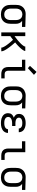

<svg xmlns="http://www.w3.org/2000/svg" viewBox="1686 -2506 827 4240"><g transform="rotate(90 2100.0 -385.5)"><path d="M299 8Q270 8 241.5 2.5Q213 -3 187.5 -16Q162 -29 141.5 -50.5Q121 -72 108.5 -98Q96 -124 91.5 -152.5Q87 -181 87 -210V-320Q87 -348 91 -375.5Q95 -403 106.5 -428Q118 -453 136.5 -474.5Q155 -496 179 -509.5Q203 -523 230 -530.5Q257 -538 285 -538Q289 -538 292.5 -538Q296 -538 300 -538L574 -530V-457L441 -460Q457 -449 469.5 -433Q482 -417 490.5 -398.5Q499 -380 502 -360Q505 -340 505 -320V-210Q505 -182 500.5 -153.5Q496 -125 484.5 -99Q473 -73 453.5 -51.5Q434 -30 409 -16.5Q384 -3 356 2.5Q328 8 299 8ZM299 -65Q317 -65 335 -69Q353 -73 368 -83Q383 -93 394 -107.5Q405 -122 411.5 -139Q418 -156 420.5 -174Q423 -192 423 -210V-320Q423 -337 420.5 -354Q418 -371 412.5 -387Q407 -403 397 -417.5Q387 -432 373.5 -442.5Q360 -453 343.5 -458Q327 -463 310 -464L300 -465Q298 -465 295.5 -465Q293 -465 291 -465Q274 -465 256.5 -459.5Q239 -454 224 -444.5Q209 -435 198.5 -420.5Q188 -406 181 -389.5Q174 -373 171.5 -355.5Q169 -338 169 -320V-210Q169 -192 172 -173.5Q175 -155 182 -138Q189 -121 201 -106.5Q213 -92 228.5 -82.5Q244 -73 262.5 -69Q281 -65 299 -65Z M695 0V-530H777V-292Q789 -301 800 -309.5Q811 -318 822 -326.5Q833 -335 844 -343.5Q855 -352 866 -361Q877 -370 887.5 -379.5Q898 -389 908 -398Q918 -407 928.5 -417Q939 -427 948.5 -437Q958 -447 967 -457.5Q976 -468 984.5 -479.5Q993 -491 1000 -503.5Q1007 -516 1007 -530H1105Q1105 -515 1098 -501.5Q1091 -488 1083 -475.5Q1075 -463 1065.5 -451.5Q1056 -440 1046.5 -428.5Q1037 -417 1026.5 -406.5Q1016 -396 1005.5 -385.5Q995 -375 984 -364.5Q973 -354 962 -344.5Q951 -335 939.5 -325Q928 -315 916 -306Q929 -292 941 -278Q953 -264 965 -250Q977 -236 988.5 -221.5Q1000 -207 1011.5 -192.5Q1023 -178 1033.5 -163Q1044 -148 1054.5 -133Q1065 -118 1074.5 -102Q1084 -86 1092.5 -69.5Q1101 -53 1107 -35.5Q1113 -18 1113 0H1031Q1031 -20 1022.5 -38Q1014 -56 1004.5 -73.5Q995 -91 983.5 -107Q972 -123 960.5 -138.5Q949 -154 936.5 -169.5Q924 -185 911 -200Q898 -215 885 -229.5Q872 -244 858 -259Q838 -243 818 -228Q798 -213 777 -199V0Z M1613 0Q1593 0 1572 -3.5Q1551 -7 1532.5 -16Q1514 -25 1499 -40Q1484 -55 1475 -74Q1466 -93 1462.5 -113.5Q1459 -134 1459 -155V-457H1299V-530H1541V-155Q1541 -139 1545 -124Q1549 -109 1558.5 -97Q1568 -85 1583 -79.5Q1598 -74 1613 -74H1711V0ZM1485 -587 1434 -633 1568 -779 1632 -721Z M2099 8Q2070 8 2041.5 2.5Q2013 -3 1987.5 -16Q1962 -29 1941.5 -50.5Q1921 -72 1908.5 -98Q1896 -124 1891.5 -152.5Q1887 -181 1887 -210V-320Q1887 -348 1891 -375.5Q1895 -403 1906.5 -428Q1918 -453 1936.5 -474.5Q1955 -496 1979 -509.5Q2003 -523 2030 -530.5Q2057 -538 2085 -538Q2089 -538 2092.5 -538Q2096 -538 2100 -538L2374 -530V-457L2241 -460Q2257 -449 2269.5 -433Q2282 -417 2290.5 -398.5Q2299 -380 2302 -360Q2305 -340 2305 -320V-210Q2305 -182 2300.5 -153.5Q2296 -125 2284.5 -99Q2273 -73 2253.5 -51.5Q2234 -30 2209 -16.5Q2184 -3 2156 2.5Q2128 8 2099 8ZM2099 -65Q2117 -65 2135 -69Q2153 -73 2168 -83Q2183 -93 2194 -107.5Q2205 -122 2211.5 -139Q2218 -156 2220.5 -174Q2223 -192 2223 -210V-320Q2223 -337 2220.5 -354Q2218 -371 2212.5 -387Q2207 -403 2197 -417.5Q2187 -432 2173.5 -442.5Q2160 -453 2143.5 -458Q2127 -463 2110 -464L2100 -465Q2098 -465 2095.5 -465Q2093 -465 2091 -465Q2074 -465 2056.5 -459.5Q2039 -454 2024 -444.5Q2009 -435 1998.5 -420.5Q1988 -406 1981 -389.5Q1974 -373 1971.5 -355.5Q1969 -338 1969 -320V-210Q1969 -192 1972 -173.5Q1975 -155 1982 -138Q1989 -121 2001 -106.5Q2013 -92 2028.5 -82.5Q2044 -73 2062.5 -69Q2081 -65 2099 -65Z M2697 8Q2672 8 2647 5.5Q2622 3 2597.5 -4.5Q2573 -12 2551 -24.5Q2529 -37 2512 -56Q2495 -75 2487 -99.5Q2479 -124 2479 -149Q2479 -171 2485 -192.5Q2491 -214 2505.5 -230.5Q2520 -247 2539 -258Q2558 -269 2578 -277Q2560 -284 2544 -294.5Q2528 -305 2516.5 -320Q2505 -335 2500 -353.5Q2495 -372 2495 -391Q2495 -415 2502.5 -437.5Q2510 -460 2525.5 -478Q2541 -496 2561.5 -507.5Q2582 -519 2604.5 -526Q2627 -533 2650.5 -535.5Q2674 -538 2697 -538Q2721 -538 2744.5 -535.5Q2768 -533 2790 -525.5Q2812 -518 2832.5 -506Q2853 -494 2868 -476Q2883 -458 2891 -435.5Q2899 -413 2899 -389Q2899 -388 2899 -387.5Q2899 -387 2899 -386H2817Q2817 -387 2817 -387Q2817 -387 2817 -387Q2817 -407 2804.5 -424Q2792 -441 2774.5 -450Q2757 -459 2737 -461.5Q2717 -464 2697 -464Q2684 -464 2671 -463Q2658 -462 2645 -459Q2632 -456 2620 -450.5Q2608 -445 2598 -436.5Q2588 -428 2582.5 -415.5Q2577 -403 2577 -390Q2577 -376 2582.5 -363Q2588 -350 2598 -341Q2608 -332 2620.5 -326.5Q2633 -321 2646 -318Q2659 -315 2672.5 -313.5Q2686 -312 2700 -312H2762V-239H2700Q2685 -239 2669.5 -237.5Q2654 -236 2639 -232.5Q2624 -229 2610 -222.5Q2596 -216 2584.5 -205.5Q2573 -195 2567 -180.5Q2561 -166 2561 -151Q2561 -136 2567 -122Q2573 -108 2584.5 -97.5Q2596 -87 2609.5 -81Q2623 -75 2637.5 -71.5Q2652 -68 2667 -67Q2682 -66 2697 -66Q2712 -66 2726.5 -67Q2741 -68 2755.5 -71.5Q2770 -75 2783.5 -81Q2797 -87 2808 -96.5Q2819 -106 2826 -120Q2833 -134 2833 -148H2915Q2915 -148 2915 -148Q2915 -148 2915 -147Q2915 -122 2906 -98.5Q2897 -75 2880.5 -56Q2864 -37 2842 -24.5Q2820 -12 2796 -4.5Q2772 3 2747 5.5Q2722 8 2697 8Z M3413 0Q3393 0 3372 -3.5Q3351 -7 3332.5 -16Q3314 -25 3299 -40Q3284 -55 3275 -74Q3266 -93 3262.5 -113.5Q3259 -134 3259 -155V-457H3099V-530H3341V-155Q3341 -139 3345 -124Q3349 -109 3358.5 -97Q3368 -85 3383 -79.5Q3398 -74 3413 -74H3511V0Z M3899 8Q3870 8 3841.5 2.5Q3813 -3 3787.5 -16Q3762 -29 3741.5 -50.5Q3721 -72 3708.5 -98Q3696 -124 3691.5 -152.5Q3687 -181 3687 -210V-320Q3687 -348 3691 -375.5Q3695 -403 3706.5 -428Q3718 -453 3736.5 -474.5Q3755 -496 3779 -509.5Q3803 -523 3830 -530.5Q3857 -538 3885 -538Q3889 -538 3892.5 -538Q3896 -538 3900 -538L4174 -530V-457L4041 -460Q4057 -449 4069.5 -433Q4082 -417 4090.5 -398.5Q4099 -380 4102 -360Q4105 -340 4105 -320V-210Q4105 -182 4100.5 -153.5Q4096 -125 4084.5 -99Q4073 -73 4053.5 -51.5Q4034 -30 4009 -16.5Q3984 -3 3956 2.5Q3928 8 3899 8ZM3899 -65Q3917 -65 3935 -69Q3953 -73 3968 -83Q3983 -93 3994 -107.5Q4005 -122 4011.5 -139Q4018 -156 4020.5 -174Q4023 -192 4023 -210V-320Q4023 -337 4020.5 -354Q4018 -371 4012.5 -387Q4007 -403 3997 -417.5Q3987 -432 3973.5 -442.5Q3960 -453 3943.5 -458Q3927 -463 3910 -464L3900 -465Q3898 -465 3895.5 -465Q3893 -465 3891 -465Q3874 -465 3856.5 -459.5Q3839 -454 3824 -444.5Q3809 -435 3798.5 -420.5Q3788 -406 3781 -389.5Q3774 -373 3771.5 -355.5Q3769 -338 3769 -320V-210Q3769 -192 3772 -173.5Q3775 -155 3782 -138Q3789 -121 3801 -106.5Q3813 -92 3828.5 -82.5Q3844 -73 3862.5 -69Q3881 -65 3899 -65Z"/></g></svg>

Font: Iosevka Curly Slab Extended
Style: Regular
Weight: 400
Width: 7
Monospace: yes
Designer: Belleve Invis
Foundry: Belleve Invis
Version: Version 11.1.0; ttfautohint (v1.8.3)